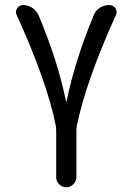

<svg xmlns="http://www.w3.org/2000/svg" viewBox="-20 -540 540 779"><path d="M206.1 -31.2Q170.9 -208 47.9 -478.5Q41 -492.2 49.3 -505.9Q57.6 -519.5 74.2 -519.5Q93.8 -519.5 110.8 -508.3Q127.9 -497.1 136.7 -477.5Q212.9 -297.9 248 -128.9Q248 -127.9 249 -127.9Q250 -127.9 250 -128.9Q285.2 -298.8 361.3 -480.5Q369.1 -499 386.2 -509.3Q403.3 -519.5 423.8 -519.5Q439.5 -519.5 448.2 -506.3Q457 -493.2 450.2 -478.5Q330.1 -213.9 292 -31.2Q290 -24.4 290 -8.8V178.7Q290 195.3 277.8 207.5Q265.6 219.7 249 219.7Q232.4 219.7 220.2 208Q208 196.3 208 178.7V-8.8Q208 -17.6 206.1 -31.2Z"/></svg>

Font: Rounded-X Mgen+ 1m regular
Style: Regular
Weight: 400
Designer: [Source Han Sans]
Ryoko NISHIZUKA  (kana & ideographs); Paul D. Hunt (Latin, Greek & Cyrillic); Wenlong ZHANG  (bopomofo
Version: Version 1.059.20150602